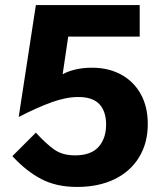

<svg xmlns="http://www.w3.org/2000/svg" viewBox="-20 -720 645 760"><path d="M122 -195Q161 -152 194 -128.5Q227 -105 277 -105Q340 -105 370 -138.5Q400 -172 400 -227Q400 -279 373.5 -307.5Q347 -336 290 -336Q242 -336 185 -315.5Q128 -295 54 -257L122 -700H533V-575H250L228 -426Q249 -438 279 -445Q309 -452 344 -452Q410 -452 460 -424.5Q510 -397 537.5 -347Q565 -297 565 -229Q565 -154 530.5 -97.5Q496 -41 433 -10.5Q370 20 285 20Q203 20 143 -11.5Q83 -43 29 -102Z"/></svg>

Font: Moderustic
Style: Bold
Weight: 700
Designer: Tural Alisoy
Foundry: TAFT Foundry
Version: Version 2.120